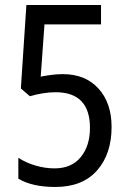

<svg xmlns="http://www.w3.org/2000/svg" viewBox="-20 -734 512 764"><path d="M230 -439Q320 -439 372 -381.5Q424 -324 424 -229Q424 -121 366 -55.5Q308 10 200 10Q108 10 53 -23V-106Q84 -86 122 -75Q160 -64 197 -64Q265 -64 301.5 -109Q338 -154 338 -225Q338 -367 201 -367Q176 -367 149 -362.5Q122 -358 99 -351L63 -382L85 -714H382V-637H157L142 -429Q162 -433 184.5 -436Q207 -439 230 -439Z"/></svg>

Font: Noto Sans Myanmar Condensed
Style: Regular
Weight: 400
Width: 3
Designer: Monotype Design Team
Foundry: Monotype Imaging Inc.
Version: Version 2.107; ttfautohint (v1.8.4.7-5d5b)